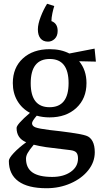

<svg xmlns="http://www.w3.org/2000/svg" viewBox="-20 -764 562 1019"><path d="M27 90Q27 76 52.5 48.5Q78 21 119 -9Q68 -30 68 -85Q68 -104 139 -165Q96 -188 72 -229Q48 -270 48 -323Q48 -405 101.5 -454Q155 -503 244 -503Q304 -503 348 -480L482 -506L489 -437L400 -439Q439 -392 439 -323Q439 -241 385 -191Q331 -141 243 -141Q207 -141 175 -150Q150 -121 150 -110Q150 -95 168.5 -88Q187 -81 243 -74Q300 -68 356.5 -60Q413 -52 437 -44Q459 -37 471 -14.5Q483 8 483 44Q483 96 448.5 139.5Q414 183 355 209Q296 235 227 235Q128 235 77.5 198Q27 161 27 90ZM344 -323Q344 -451 244 -451Q143 -451 143 -322Q143 -195 243 -195Q344 -195 344 -323ZM257 175Q317 175 355.5 148Q394 121 394 77Q394 56 385.5 46Q377 36 355 33L225 17Q186 11 159 4Q135 33 126.5 48.5Q118 64 118 78Q118 127 152 151Q186 175 257 175ZM253 -652Q286 -640 286 -600Q286 -573 270.5 -558Q255 -543 235 -543Q209 -543 195 -560Q181 -577 181 -608Q181 -636 196 -675Q211 -714 230 -744L268 -732Q263 -717 258 -693.5Q253 -670 253 -652Z"/></svg>

Font: Andada Pro Medium
Style: Regular
Weight: 500
Designer: Carolina Giovagnoli
Foundry: Huerta Tipografica
Version: Version 3.005; ttfautohint (v1.8.4)